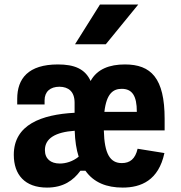

<svg xmlns="http://www.w3.org/2000/svg" viewBox="-20 -838 818 870"><path d="M242.5 -546C108 -546 58 -482 58 -390V-364.5H182V-383.5C182 -422.5 207.5 -445 249.5 -445C289.5 -444.5 318 -424 318 -372.5V-327C168.5 -319 42.5 -273.5 42.5 -136.5C42.5 -46.5 92.5 12 193 12C267 12 312.5 -20.5 344.5 -64.5H367C405 -10.5 463.5 12 536 12C619 12 698.5 -20.5 725 -144.5L603.5 -164C593 -118 569 -99 532 -99C479 -99 453 -140.5 450.5 -247H726V-299.5C726 -484 664.5 -546 546 -546C476 -546 420 -525 390.5 -471C365.5 -526.5 316 -546 242.5 -546ZM183.5 -158C183.5 -211.5 232 -239.5 318.5 -245.5C320 -199.5 326 -160.5 336.5 -128C309.5 -106 278 -97 251 -97C210 -97 183.5 -118 183.5 -158ZM320 -637.5 433 -817.5H606.5L459.5 -637.5ZM453 -331C462.5 -414.5 493 -435.5 531.5 -435.5C579.5 -435.5 600 -403 600 -332V-331Z"/></svg>

Font: Monaspace Neon Wide
Style: Bold
Weight: 700
Width: 7
Designer: Riley Cran & the Lettermatic Team
Foundry: Lettermatic
Version: Version 1.000 (Monaspace Neon)